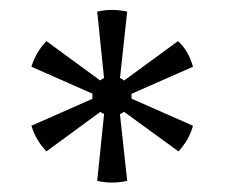

<svg xmlns="http://www.w3.org/2000/svg" viewBox="-20 -754 473 397"><path d="M199 -555 181 -730Q212 -737 243 -730L224 -555L243 -380Q212 -373 181 -380ZM206 -545 45 -616Q54 -646 76 -669L218 -565L379 -494Q375 -479 367.5 -466Q360 -453 349 -441ZM218 -545 76 -441Q54 -464 45 -494L206 -565L348 -669Q360 -658 367.5 -644.5Q375 -631 379 -616ZM212 -515Q195 -515 183 -526.5Q171 -538 171 -555Q171 -572 183 -584Q195 -596 212 -596Q229 -596 240.5 -584Q252 -572 252 -555Q252 -538 240.5 -526.5Q229 -515 212 -515Z"/></svg>

Font: Murecho Thin
Style: Regular
Weight: 400
Version: Version 1.010